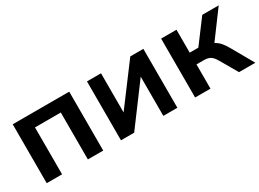

<svg xmlns="http://www.w3.org/2000/svg" viewBox="-29 -939 1870 1386"><g transform="rotate(-30 906.5 -245.5)"><path d="M74 0V-491H545V0H417V-391H202V0Z M693 0V-491H810V-137H789L1054 -491H1163V0H1046V-356H1068L803 0Z M1311 0V-491H1439V-300H1511L1654 -491H1791L1609 -245L1584 -283Q1611 -280 1632.5 -268.5Q1654 -257 1672.5 -236Q1691 -215 1709 -183L1813 0H1677L1594 -143Q1581 -166 1568.5 -178.5Q1556 -191 1540 -196.5Q1524 -202 1502 -202H1439V0Z"/></g></svg>

Font: Nunito Sans 11pt
Style: Bold
Weight: 700
Version: Version 3.101;gftools[0.9.27]